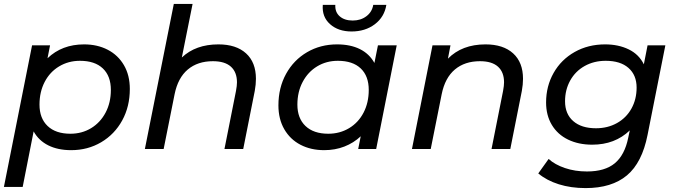

<svg xmlns="http://www.w3.org/2000/svg" viewBox="-20 -762 3462 982"><path d="M644 -307Q644 -217 605 -146Q566 -75 497.5 -34.5Q429 6 344 6Q276 6 227 -18.5Q178 -43 152 -90L96 194H0L144 -530H236L223 -464Q297 -535 410 -535Q478 -535 531 -507.5Q584 -480 614 -428.5Q644 -377 644 -307ZM547 -302Q547 -373 506 -412Q465 -451 389 -451Q330 -451 282.5 -422.5Q235 -394 208.5 -343Q182 -292 182 -227Q182 -157 223.5 -117.5Q265 -78 340 -78Q399 -78 446 -106.5Q493 -135 520 -186Q547 -237 547 -302Z M1289 -359Q1289 -330 1283 -297L1224 0H1128L1187 -297Q1192 -324 1192 -341Q1192 -393 1161 -421Q1130 -449 1069 -449Q991 -449 940.5 -406.5Q890 -364 873 -280L817 0H721L869 -742H965L910 -468Q981 -535 1097 -535Q1188 -535 1238.5 -489Q1289 -443 1289 -359Z M2009 -530 1904 0H1812L1825 -65Q1789 -31 1741.5 -12.5Q1694 6 1638 6Q1570 6 1517 -21.5Q1464 -49 1434 -101Q1404 -153 1404 -223Q1404 -313 1443 -384Q1482 -455 1550.5 -495Q1619 -535 1704 -535Q1772 -535 1820.5 -511Q1869 -487 1895 -440L1913 -530ZM1866 -302Q1866 -373 1825 -412Q1784 -451 1708 -451Q1649 -451 1602 -422.5Q1555 -394 1528 -343Q1501 -292 1501 -227Q1501 -157 1542.5 -117.5Q1584 -78 1659 -78Q1718 -78 1765.5 -106.5Q1813 -135 1839.5 -186Q1866 -237 1866 -302ZM1631 -737H1695Q1693 -700 1717.5 -678.5Q1742 -657 1784 -657Q1825 -657 1854 -679Q1883 -701 1889 -737H1956Q1946 -675 1897 -638Q1848 -601 1778 -601Q1710 -601 1668 -638.5Q1626 -676 1631 -737Z M2655 -359Q2655 -330 2649 -297L2590 0H2494L2553 -297Q2558 -324 2558 -341Q2558 -393 2527 -421Q2496 -449 2435 -449Q2357 -449 2306.5 -406.5Q2256 -364 2239 -280L2183 0H2087L2192 -530H2284L2271 -462Q2343 -535 2463 -535Q2554 -535 2604.5 -489Q2655 -443 2655 -359Z M3383 -530 3292 -72Q3264 70 3186.5 135Q3109 200 2975 200Q2900 200 2838 180.5Q2776 161 2733 125L2786 51Q2818 80 2869.5 97.5Q2921 115 2982 115Q3074 115 3124.5 73Q3175 31 3193 -57L3201 -95Q3125 -22 3009 -22Q2939 -22 2885.5 -48Q2832 -74 2802.5 -123Q2773 -172 2773 -238Q2773 -321 2811.5 -389Q2850 -457 2919 -496Q2988 -535 3075 -535Q3143 -535 3195.5 -509.5Q3248 -484 3273 -433L3292 -530ZM3236 -314Q3236 -378 3194.5 -414.5Q3153 -451 3078 -451Q3018 -451 2970.5 -424.5Q2923 -398 2896.5 -350.5Q2870 -303 2870 -244Q2870 -179 2912 -142.5Q2954 -106 3028 -106Q3088 -106 3135.5 -132.5Q3183 -159 3209.5 -206.5Q3236 -254 3236 -314Z"/></svg>

Font: Idrija
Style: Italic
Weight: 500
Italic angle: -11.3°
Designer: Julieta Ulanovsky
Foundry: Julieta Ulanovsky
Version: Version 7.200